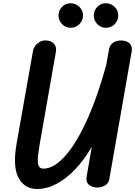

<svg xmlns="http://www.w3.org/2000/svg" viewBox="-20 -1184 853 1212"><path d="M213.5 9Q135 9 97 -61.2Q59 -131.5 85 -279L189 -866.5Q191.5 -879 201.8 -893.8Q212 -908.5 229.2 -919Q246.5 -929.5 269 -928.5Q301 -928.5 319.8 -908.5Q338.5 -888.5 333 -858L229 -264.5Q223.5 -232.5 220.5 -206Q217.5 -179.5 219 -160Q220.5 -140.5 228.8 -130Q237 -119.5 253.5 -119.5Q304 -119.5 356.8 -165Q409.5 -210.5 461.5 -296.2Q513.5 -382 561.8 -503.2Q610 -624.5 651 -776L668.5 -874.5Q673 -899 693.2 -913.8Q713.5 -928.5 744 -928.5Q780.5 -928.5 798.8 -909.2Q817 -890 811.5 -860.5L670 -52.5Q665 -25.5 641.8 -12.8Q618.5 0 594 0Q564 0 542.2 -17.2Q520.5 -34.5 527 -70L559.5 -257.5Q510.5 -173.5 453.5 -114Q396.5 -54.5 335.8 -22.8Q275 9 213.5 9ZM648 -1008.5Q617.5 -1008.5 594.8 -1031.2Q572 -1054 572 -1086Q572 -1117.5 594 -1140.5Q616 -1163.5 648 -1163.5Q679 -1163.5 702.8 -1141.5Q726.5 -1119.5 726.5 -1086Q726.5 -1054 703.5 -1031.2Q680.5 -1008.5 648 -1008.5ZM425.5 -1008.5Q395 -1008.5 372.2 -1031.2Q349.5 -1054 349.5 -1086Q349.5 -1117.5 371.5 -1140.5Q393.5 -1163.5 425.5 -1163.5Q456.5 -1163.5 480.2 -1141.5Q504 -1119.5 504 -1086Q504 -1054 480.8 -1031.2Q457.5 -1008.5 425.5 -1008.5Z"/></svg>

Font: Edu VIC WA NT Hand
Style: Regular
Weight: 400
Designer: Tina and Corey Anderson, Eben Sorkin, Mirko Velimirovic
Foundry: Google for Education
Version: Version 1.000